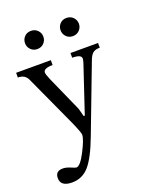

<svg xmlns="http://www.w3.org/2000/svg" viewBox="-186 -775 935 1112"><g transform="rotate(-20 281.0 -218.5)"><path d="M481 -473V-444Q452 -444 437.5 -431.5Q423 -419 412 -388L256 22Q212 139 170 187Q128 235 65 235Q-6 235 -6 183Q-6 140 40 140Q60 140 86 151Q112 162 117 162Q141 162 177 92Q213 22 213 -5Q213 -19 183 -87L36 -408Q20 -444 -24 -444V-473H190V-443Q133 -443 133 -417Q133 -406 147 -373L245 -153L258 -104H265L362 -394Q367 -412 367 -419Q367 -444 311 -444V-473ZM139 -560Q115 -560 99 -576.5Q83 -593 83 -616Q83 -639 98.5 -655.5Q114 -672 139 -672Q164 -672 180 -655.5Q196 -639 196 -616Q196 -593 180 -576.5Q164 -560 139 -560ZM358 -560Q334 -560 318 -576.5Q302 -593 302 -616Q302 -639 317.5 -655.5Q333 -672 358 -672Q383 -672 399 -655.5Q415 -639 415 -616Q415 -593 399 -576.5Q383 -560 358 -560Z"/></g></svg>

Font: myMathFont
Style: Regular
Weight: 400
Designer: Ross Mills, John Hudson & Paul Hanslow, Tiro Typeworks Ltd; with prior portions MicroPress Inc., and Coen Hoffman. Math 
Foundry: Tiro Typeworks Ltd
Version: Version 2.13 b171